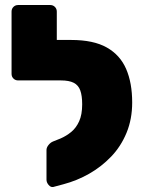

<svg xmlns="http://www.w3.org/2000/svg" viewBox="-20 -730 580 764"><path d="M192 14Q182 16 173.5 6Q165 -4 165 -15V-133Q165 -143 173 -153Q181 -163 191 -167L221 -179Q244 -189 263.5 -205Q283 -221 295 -247.5Q307 -274 307 -315Q307 -349 299.5 -370Q292 -391 273.5 -400.5Q255 -410 222 -410H201Q191 -410 183 -417.5Q175 -425 175 -436V-547Q175 -557 183 -564Q191 -571 201 -571H263Q352 -571 405 -541Q458 -511 482 -455.5Q506 -400 506 -322Q506 -256 483.5 -201.5Q461 -147 422 -106.5Q383 -66 334.5 -38.5Q286 -11 233 3ZM242 -410H52Q41 -410 33.5 -417.5Q26 -425 26 -436V-684Q26 -695 33.5 -702.5Q41 -710 52 -710H180Q191 -710 198.5 -702.5Q206 -695 206 -684V-571H243Z"/></svg>

Font: Rubik ExtraBold
Style: Regular
Weight: 800
Designer: Hubert and Fischer
Foundry: Hubert and Fischer
Version: Version 2.300;gftools[0.9.30]